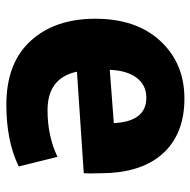

<svg xmlns="http://www.w3.org/2000/svg" viewBox="-18 -576 615 620"><g transform="rotate(90 290.0 -265.5)"><path d="M539 -228 211 -206Q231 -111 336 -111Q418 -111 486 -143L517 -18Q435 22 318 22Q183 22 111.5 -56.5Q40 -135 40 -265Q40 -398 112 -475.5Q184 -553 298 -553Q405 -553 467.5 -491.5Q530 -430 538 -314Q538 -308 539 -278.5Q540 -249 539 -228ZM377 -325Q372 -430 295 -430Q254 -430 230.5 -398.5Q207 -367 205 -312Z"/></g></svg>

Font: Repo
Style: ExtraBold
Weight: 800
Designer: Stefan Peev
Foundry: Context Ltd
Version: Version 001.000